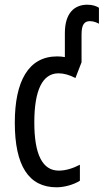

<svg xmlns="http://www.w3.org/2000/svg" viewBox="-20 -787 441 817"><path d="M221 10C251 10 292 0 320 -18V-86C289 -70 259 -61 230 -61C161 -61 126 -129 126 -266C126 -404 161 -475 229 -475C252 -475 276 -468 301 -455L327 -522V-641C327 -685 341 -697 363 -697C379 -697 394 -690 401 -686V-754C392 -760 375 -767 352 -767C296 -767 256 -731 256 -646V-544C246 -546 235 -547 223 -547C101 -547 43 -441 43 -265C43 -82 102 10 221 10Z"/></svg>

Font: Noto Sans UI Condensed
Style: Regular
Weight: 400
Width: 3
Designer: Monotype Design Team
Foundry: Monotype Imaging Inc.
Version: Version 1.901